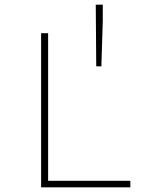

<svg xmlns="http://www.w3.org/2000/svg" viewBox="-20 -802 640 822"><path d="M156 0V-660H186V-28H538V0ZM392 -518 390 -782H420V-714L414 -518Z"/></svg>

Font: Source Code Pro ExtraLight ExtraLight
Style: Regular
Weight: 250
Monospace: yes
Version: Version 1.018;hotconv 1.0.116;makeotfexe 2.5.65601